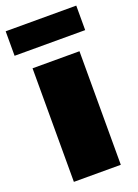

<svg xmlns="http://www.w3.org/2000/svg" viewBox="-150 -807 626 869"><g transform="rotate(-20 163.0 -373.0)"><path d="M50 0H276V-547H50ZM-7 -628H333V-746H-7Z"/></g></svg>

Font: Chess Sans Black
Style: Regular
Weight: 900
Designer: Wolf Bōese
Foundry: Wolf Bōese
Version: Version 7.223;Glyphs 3.3 (3306)